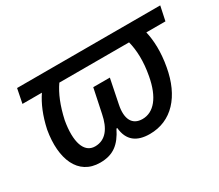

<svg xmlns="http://www.w3.org/2000/svg" viewBox="-103 -761 1129 992"><g transform="rotate(-30 462.0 -264.5)"><path d="M250 10C327 10 372 -24 410 -101H415C422 -24 469 10 546 10C677 10 765 -88 793 -246C808 -328 805 -398 792 -454H906L924 -539H70L53 -454H169C138 -408 113 -350 97 -275C69 -114 119 10 250 10ZM269 -76C203 -76 179 -153 200 -272C217 -349 241 -408 273 -454H689C703 -400 706 -332 691 -252C670 -136 619 -76 552 -76C492 -76 466 -122 483 -203L512 -346H413L383 -203C368 -127 333 -76 269 -76Z"/></g></svg>

Font: Noto Sans Medium
Style: Italic
Weight: 500
Italic angle: -12°
Designer: Monotype Design Team
Foundry: Monotype Imaging Inc.
Version: Version 2.013